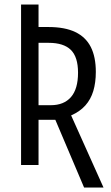

<svg xmlns="http://www.w3.org/2000/svg" viewBox="-20 -734 494 854"><path d="M354 100.1 226.1 -201.2H151.4V0H73.7V-713.9H151.4V-613.8H195.8Q268.1 -613.8 314.7 -591.6Q361.3 -569.3 383.8 -525.1Q406.2 -481 406.2 -414.1Q406.2 -366.7 395 -329.3Q383.8 -292 359.6 -264.9Q335.4 -237.8 296.4 -220.7L440.4 100.1ZM151.4 -266.1H206.1Q264.2 -266.1 295.7 -302.2Q327.1 -338.4 327.1 -410.6Q327.1 -480.5 295.2 -512Q263.2 -543.5 196.3 -543.5H151.4Z"/></svg>

Font: Open Sans Condensed
Style: Regular
Weight: 400
Width: 3
Designer: Monotype Design Team
Foundry: Monotype Imaging Inc.
Version: Version 3.000